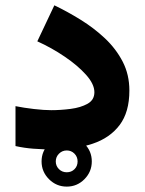

<svg xmlns="http://www.w3.org/2000/svg" viewBox="-20 -566 548 726"><path d="M137.2 44.4Q137.2 5.4 165.3 -22.5Q193.4 -50.3 232.4 -50.3Q271.5 -50.3 299.3 -22.5Q327.1 5.4 327.1 44.4Q327.1 83.5 299.3 111.6Q271.5 139.6 232.4 139.6Q193.4 139.6 165.3 111.6Q137.2 83.5 137.2 44.4ZM190.9 44.4Q190.9 61.5 202.9 73.5Q214.8 85.4 232.4 85.4Q250 85.4 261.7 73.7Q273.4 62 273.4 44.4Q273.4 26.9 261.5 14.9Q249.5 2.9 232.4 2.9Q215.3 2.9 203.1 15.1Q190.9 27.3 190.9 44.4ZM173.8 -149.4Q209.5 -149.4 247.3 -154.3Q285.2 -159.2 311 -173.6Q336.9 -188 336.9 -217.3Q336.9 -248 305.4 -283.2Q273.9 -318.4 224.6 -351.8Q175.3 -385.3 121.1 -409.7L185.5 -545.9Q235.4 -522 285.4 -491Q335.4 -460 377.2 -420.7Q418.9 -381.3 444.1 -332.5Q469.2 -283.7 469.2 -223.6Q469.2 -142.1 432.4 -93.3Q395.5 -44.4 330.6 -22.7Q265.6 -1 181.2 -1Q140.6 -1 106.2 -3.7Q71.8 -6.3 38.6 -13.7V-164.6Q70.3 -158.2 108.4 -153.8Q146.5 -149.4 173.8 -149.4Z"/></svg>

Font: Vazirmatn FD NL Black
Style: Regular
Weight: 900
Designer: Saber Rastikerdar
Foundry: Saber Rastikerdar
Version: Version 33.003